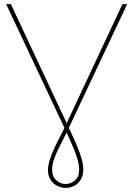

<svg xmlns="http://www.w3.org/2000/svg" viewBox="-20 -720 650 936"><path d="M300 196Q279 196 259 186Q239 176 226.5 156.5Q214 137 214 110Q214 85 223.5 56Q233 27 247.5 -3.5Q262 -34 276.5 -61.5Q291 -89 301 -111L577 -700H600L310 -85Q301 -65 288 -40.5Q275 -16 262.5 10Q250 36 242 61Q234 86 234 107Q234 141 254.5 159Q275 177 300 177Q324 177 345 159.5Q366 142 366 107Q366 87 359.5 62.5Q353 38 342.5 12Q332 -14 320.5 -39Q309 -64 300 -84L10 -700H33L309 -111Q319 -89 332 -61.5Q345 -34 357.5 -4Q370 26 378 54.5Q386 83 386 107Q386 136 373.5 156Q361 176 341.5 186Q322 196 300 196Z"/></svg>

Font: Montserrat Thin
Style: Regular
Weight: 100
Designer: Julieta Ulanovsky
Foundry: Julieta Ulanovsky
Version: Version 9.000